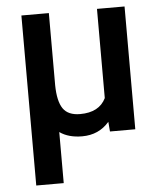

<svg xmlns="http://www.w3.org/2000/svg" viewBox="-53 -592 717 849"><g transform="rotate(-5 305.0 -167.5)"><path d="M195.5 -545.1V-224.7Q196.5 -153.7 218.9 -120.9Q241.3 -88.2 294.7 -88.2Q379.3 -88.2 409.1 -149.1V-545.1H531.5V0H419.1L415.6 -43.3Q369.3 10.6 295.2 10.6Q234.3 10.6 195.5 -17.1V209.6H73.6V-545.1Z"/></g></svg>

Font: Vazir FD Medium
Style: Regular
Weight: 500
Foundry: DejaVu fonts team - Redesigned by Saber Rastikerdar
Version: Version 21.10;October 20, 2019;FontCreator 12.0.0.2547 64-bi